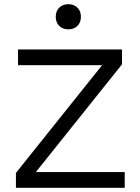

<svg xmlns="http://www.w3.org/2000/svg" viewBox="-20 -896 670 916"><path d="M56 0ZM575 -75V0H56V-71L467 -585H66V-660H562V-589L151 -75ZM366 -816Q366 -789 349.5 -772.5Q333 -756 306 -756Q279 -756 262.5 -772.5Q246 -789 246 -816Q246 -843 262.5 -859.5Q279 -876 306 -876Q333 -876 349.5 -859.5Q366 -843 366 -816Z"/></svg>

Font: Work Sans
Style: Regular
Weight: 400
Designer: Wei Huang
Foundry: Wei Huang
Version: Version 1.500; ttfautohint (v1.6)